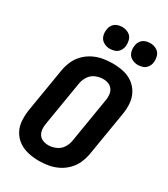

<svg xmlns="http://www.w3.org/2000/svg" viewBox="-233 -1074 1041 1188"><g transform="rotate(30 288.0 -480.0)"><path d="M245 8Q278 8 312.5 2Q347 -4 379.5 -20Q412 -36 438 -62.5Q464 -89 478 -121.5Q492 -154 498 -188L550 -502Q557 -542 554 -580.5Q551 -619 533 -651.5Q515 -684 485 -705.5Q455 -727 417.5 -735Q380 -743 340 -743Q307 -743 272.5 -737Q238 -731 205.5 -715Q173 -699 147 -672.5Q121 -646 107 -613.5Q93 -581 87 -547L35 -233Q29 -194 31.5 -155Q34 -116 52 -83.5Q70 -51 100 -30Q130 -9 168 -0.5Q206 8 245 8ZM247 -105Q226 -105 207.5 -112.5Q189 -120 178.5 -136.5Q168 -153 166.5 -173.5Q165 -194 169 -215L221 -529Q225 -556 241 -581.5Q257 -607 284 -618.5Q311 -630 338 -630H339Q359 -630 377.5 -622.5Q396 -615 406.5 -598.5Q417 -582 418.5 -561.5Q420 -541 416 -521L364 -206Q360 -179 344.5 -154Q329 -129 301.5 -117Q274 -105 247 -105ZM479 -812Q496 -812 513.5 -818Q531 -824 542 -839Q553 -854 556 -871Q560 -896 553 -920Q546 -944 525 -956Q504 -968 479 -968Q462 -968 445 -962Q428 -956 416.5 -941Q405 -926 403 -909Q398 -884 405 -860.5Q412 -837 433 -824.5Q454 -812 479 -812ZM279 -812Q296 -812 313.5 -818Q331 -824 342 -839Q353 -854 356 -871Q360 -896 353 -920Q346 -944 325 -956Q304 -968 279 -968Q262 -968 245 -962Q228 -956 216.5 -941Q205 -926 203 -909Q198 -884 205 -860.5Q212 -837 233 -824.5Q254 -812 279 -812Z"/></g></svg>

Font: Iosevka Sparkle Extrabold
Style: Italic
Weight: 800
Italic angle: -9°
Designer: Belleve Invis
Foundry: Belleve Invis
Version: Version 4.5.0; ttfautohint (v1.8.3)